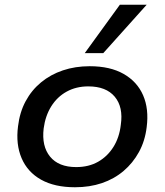

<svg xmlns="http://www.w3.org/2000/svg" viewBox="-20 -780 694 809"><path d="M296 9Q210 9 153 -23Q96 -55 71 -113.5Q46 -172 56 -248Q63 -307 88 -353.5Q113 -400 153 -433Q193 -466 245 -483.5Q297 -501 358 -501Q444 -501 501 -468.5Q558 -436 583 -378.5Q608 -321 598 -244Q591 -186 565.5 -139.5Q540 -93 500.5 -59.5Q461 -26 409.5 -8.5Q358 9 296 9ZM301 -76Q354 -76 393.5 -98.5Q433 -121 458 -161Q483 -201 489 -254Q500 -329 463.5 -372.5Q427 -416 352 -416Q301 -416 261 -394Q221 -372 196 -332Q171 -292 164 -239Q155 -164 191 -120Q227 -76 301 -76ZM337 -556 485 -760H598L415 -556Z"/></svg>

Font: Nunito Sans 10pt SemiExpanded SemiBold
Style: Italic
Weight: 600
Width: 6
Italic angle: -9°
Designer: Vernon Adams
Foundry: Vernon Adams
Version: Version 3.101;gftools[0.9.27]